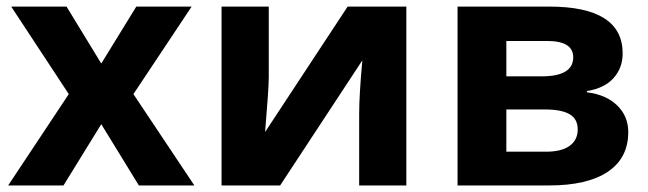

<svg xmlns="http://www.w3.org/2000/svg" viewBox="-20 -566 1978 586"><path d="M189.9 -278.8 14.2 -545.9H183.1L289.1 -372.1L396 -545.9H564.9L387.2 -278.8L573.2 0H403.8L289.1 -187L173.8 0H4.9Z M800.3 -545.9V-330.1Q800.3 -295.9 789.1 -163.1L1041 -545.9H1220.2V0H1076.2V-217.8Q1076.2 -275.9 1085.9 -381.8L835 0H656.2V-545.9Z M1633.3 -333Q1729.5 -333 1729.5 -391.1Q1729.5 -440.9 1650.4 -440.9H1525.4V-333ZM1643.6 -231.9H1525.4V-103H1646.5Q1693.8 -103 1718.5 -120.8Q1743.2 -138.7 1743.2 -170.9Q1743.2 -203.1 1718.3 -217.5Q1693.4 -231.9 1643.6 -231.9ZM1656.2 -545.9Q1880.4 -545.9 1880.4 -402.8Q1880.4 -358.9 1852.8 -327.9Q1825.2 -296.9 1771.5 -288.1V-284.2Q1829.6 -277.3 1863.5 -244.4Q1897.5 -211.4 1897.5 -163.1Q1897.5 -83.5 1835 -41.7Q1772.5 0 1656.2 0H1376.5V-545.9Z"/></svg>

Font: OpenSans-Bold
Style: Bold
Weight: 700
Foundry: Ascender Corporation
Version: Version 1.10